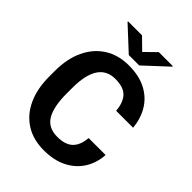

<svg xmlns="http://www.w3.org/2000/svg" viewBox="-257 -1032 1167 1167"><g transform="rotate(45 327.0 -448.5)"><path d="M475.6 -235.8H621.6Q617.2 -164.1 582 -108.6Q546.9 -53.2 484.6 -21.7Q422.4 9.8 335.4 9.8Q244.1 9.8 178.5 -31.7Q112.8 -73.2 77.4 -149.7Q42 -226.1 42 -330.6V-379.9Q42 -484.4 78.4 -561Q114.7 -637.7 180.9 -679.4Q247.1 -721.2 336.4 -721.2Q425.3 -721.2 486.6 -689Q547.9 -656.7 581.8 -600.3Q615.7 -543.9 622.6 -471.2H476.6Q471.7 -535.6 440.4 -570.3Q409.2 -605 336.4 -605Q189.9 -605 189.9 -380.9V-330.6Q189.9 -220.2 223.6 -163.1Q257.3 -106 335.4 -106Q403.8 -106 437.3 -138.4Q470.7 -170.9 475.6 -235.8ZM263.7 -906.7 335.9 -835.9 408.2 -906.7H528.3V-901.9L380.9 -765.1H291.5L143.6 -902.3V-906.7Z"/></g></svg>

Font: Vazirmatn FD
Style: Bold
Weight: 700
Designer: Saber Rastikerdar
Foundry: Saber Rastikerdar
Version: Version 33.001